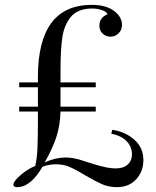

<svg xmlns="http://www.w3.org/2000/svg" viewBox="-20 -756 642 790"><path d="M570 -97Q570 -51 540.5 -18.5Q511 14 461 14Q428 14 400 2Q375 -9 328 -36Q284 -63 259 -72Q237 -80 210 -80Q181 -80 155 -70Q106 14 51 14Q35 14 35 4Q35 -10 64.5 -35.5Q94 -61 125 -73Q132 -104 134 -143Q136 -195 136 -258V-297H59V-317H136V-397H59V-417H136V-439Q136 -736 358 -736Q418 -736 452 -709Q482 -685 482 -654Q482 -633 468 -619Q454 -605 435 -605Q416 -605 402.5 -617.5Q389 -630 389 -650Q389 -684 422 -697Q420 -707 400.5 -714Q381 -721 360 -721Q300 -721 271 -686Q245 -654 237 -605.5Q229 -557 229 -465V-417H374V-397H229V-317H374V-297H229Q227 -239 212 -192.5Q197 -146 164 -88Q209 -108 250 -108Q284 -108 327 -93Q408 -66 439 -64Q446 -63 455 -63Q488 -63 505.5 -79Q523 -95 523 -120Q523 -153 500.5 -175.5Q478 -198 438 -206L442 -222Q496 -214 533 -181Q570 -148 570 -97Z"/></svg>

Font: Playfair Display
Style: Regular
Weight: 400
Designer: Claus Eggers S?rensen
Foundry: Claus Eggers S?rensen
Version: Version 1.003